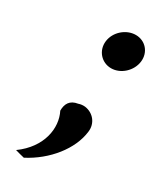

<svg xmlns="http://www.w3.org/2000/svg" viewBox="-156 -513 575 693"><g transform="rotate(30 131.0 -166.0)"><path d="M223 -71C228 -108 203 -138 168 -143C159 -144 149 -143 141 -140C108 -135 97 -114 97 -86C126 -29 113 57 30 117C44 121 55 124 68 127C151 84 214 6 223 -71ZM114 -385C109 -344 139 -310 179 -310C219 -310 256 -344 261 -385C266 -426 237 -459 197 -459C157 -459 119 -426 114 -385Z"/></g></svg>

Font: Bluebird
Style: ExtObl
Weight: 400
Designer: Jasper
Foundry: Cannot Into Space Fonts
Version: Version 0.98